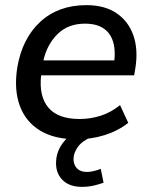

<svg xmlns="http://www.w3.org/2000/svg" viewBox="-20 -533 586 747"><path d="M34 0ZM279 9Q192 9 136 -25Q80 -59 57 -121.5Q34 -184 47 -269Q66 -383 136.5 -448Q207 -513 316 -513Q387 -513 433 -482Q479 -451 498.5 -396.5Q518 -342 507 -270L502 -240H140Q131 -158 168.5 -114Q206 -70 290 -70Q331 -70 371 -82.5Q411 -95 447 -124L479 -55Q438 -23 386 -7Q334 9 279 9ZM311 -441Q245 -441 204 -400.5Q163 -360 149 -298H425Q432 -367 403 -404Q374 -441 311 -441ZM299 194Q251 194 224.5 168.5Q198 143 198 102Q198 55 229 17.5Q260 -20 308 -39L336 0Q300 15 283 38.5Q266 62 266 86Q266 108 279.5 122Q293 136 318 136Q341 136 372 124L383 178Q363 185 342.5 189.5Q322 194 299 194Z"/></svg>

Font: Winston Medium
Style: Italic
Weight: 500
Italic angle: -9°
Designer: Original fonts by Vernon Adams / Changes by Cristiano Sobral
Foundry: Original fonts by Vernon Adams / Changes by Cristiano Sobral
Version: Version 2.503;July 17, 2020;FontCreator 13.0.0.2655 64-bit